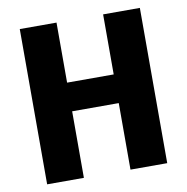

<svg xmlns="http://www.w3.org/2000/svg" viewBox="-78 -769 823 844"><g transform="rotate(-10 333.0 -346.5)"><path d="M437 -297H229V0H65V-693H229V-425H437V-693H601V0H437Z"/></g></svg>

Font: FiraGOUPP
Style: Bold
Weight: 700
Designer: bBox Type
Foundry: bBox Type GmbH
Version: Version 1.001